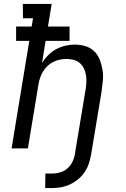

<svg xmlns="http://www.w3.org/2000/svg" viewBox="-20 -755 640 977"><path d="M210 202 211 128H247Q267 128 287 122Q307 116 323 102Q339 88 348.5 68.5Q358 49 361 29L416 -302Q419 -321 419.5 -339.5Q420 -358 417 -375.5Q414 -393 406 -408.5Q398 -424 385 -435Q372 -446 354.5 -450.5Q337 -455 318 -455Q301 -455 284 -451.5Q267 -448 251 -440Q235 -432 222 -419.5Q209 -407 199.5 -392Q190 -377 184.5 -360.5Q179 -344 176 -327L122 0H39L129 -547H62V-620H141L148 -662H97L96 -735H243L224 -620H334V-547H212L194 -435Q207 -456 225.5 -474.5Q244 -493 266.5 -505Q289 -517 313 -522.5Q337 -528 361 -528Q389 -528 415 -520Q441 -512 459.5 -494Q478 -476 487.5 -451.5Q497 -427 501.5 -400.5Q506 -374 503.5 -346Q501 -318 497 -290L444 29Q440 52 433 74.5Q426 97 412.5 118Q399 139 379.5 155.5Q360 172 338 182.5Q316 193 292.5 197.5Q269 202 246 202Z"/></svg>

Font: Iosevka Etoile
Style: Italic
Weight: 400
Italic angle: -9°
Designer: Belleve Invis
Foundry: Belleve Invis
Version: Version 22.1.2; ttfautohint (v1.8.4)